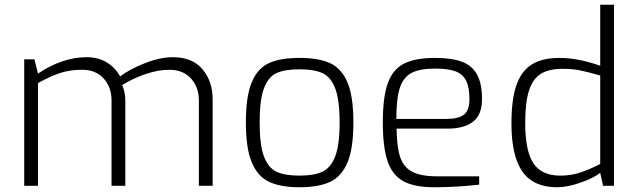

<svg xmlns="http://www.w3.org/2000/svg" viewBox="-20 -783 2685 809"><path d="M82 -533H125L140 -473Q243 -542 346 -542Q394 -542 430 -520Q466 -498 486 -461Q527 -492 591 -517Q655 -542 709 -542Q790 -542 833 -491.5Q876 -441 876 -364V0H818V-360Q818 -416 784.5 -452.5Q751 -489 694 -489Q647 -489 595 -471.5Q543 -454 495 -425Q508 -393 508 -360V0H450V-360Q450 -416 416.5 -452.5Q383 -489 327 -489Q274 -489 233.5 -475.5Q193 -462 140 -433V0H82Z M1016 -267Q1016 -378 1041 -437Q1066 -496 1114 -517.5Q1162 -539 1242 -539Q1322 -539 1370.5 -517Q1419 -495 1444 -436Q1469 -377 1469 -267Q1469 -157 1444 -98Q1419 -39 1370.5 -16.5Q1322 6 1242 6Q1163 6 1114.5 -16.5Q1066 -39 1041 -98.5Q1016 -158 1016 -267ZM1411 -267Q1411 -363 1392 -411.5Q1373 -460 1337.5 -475.5Q1302 -491 1242 -491Q1181 -491 1146 -475.5Q1111 -460 1092.5 -411.5Q1074 -363 1074 -267Q1074 -171 1092.5 -123Q1111 -75 1146 -59Q1181 -43 1242 -43Q1302 -43 1337.5 -59Q1373 -75 1392 -123Q1411 -171 1411 -267Z M1593 -268Q1593 -374 1614 -432.5Q1635 -491 1682.5 -515Q1730 -539 1813 -539Q1883 -539 1926 -523Q1969 -507 1990 -469Q2011 -431 2011 -365Q2011 -300 1973.5 -270.5Q1936 -241 1865 -241H1651Q1652 -164 1666 -121.5Q1680 -79 1716.5 -59.5Q1753 -40 1823 -40H1999V-5Q1900 6 1810 6Q1726 6 1679.5 -19.5Q1633 -45 1613 -104Q1593 -163 1593 -268ZM1861 -282Q1912 -282 1935 -300Q1958 -318 1958 -365Q1958 -415 1944 -443Q1930 -471 1899 -482.5Q1868 -494 1813 -494Q1748 -494 1713.5 -475.5Q1679 -457 1664.5 -412Q1650 -367 1650 -282Z M2135 -263Q2135 -363 2155.5 -423Q2176 -483 2220 -511Q2264 -539 2337 -539Q2416 -539 2509 -506V-763H2567V0H2521L2509 -55Q2486 -35 2429 -14.5Q2372 6 2327 6Q2228 6 2181.5 -59.5Q2135 -125 2135 -263ZM2509 -92V-465Q2452 -481 2421.5 -487Q2391 -493 2350 -493Q2293 -493 2259 -472Q2225 -451 2209 -401.5Q2193 -352 2193 -265Q2193 -147 2227.5 -95Q2262 -43 2341 -43Q2387 -43 2426.5 -56.5Q2466 -70 2509 -92Z"/></svg>

Font: Exo Light
Style: Regular
Weight: 300
Designer: Natanael Gama
Foundry: Natanael Gama
Version: Version 1.500; ttfautohint (v1.6)